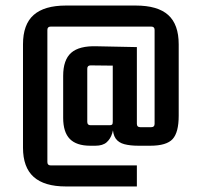

<svg xmlns="http://www.w3.org/2000/svg" viewBox="-20 -624 718 693"><path d="M474 49H218Q140 49 101.5 14.5Q63 -20 63 -91V-464Q63 -536 101.5 -570Q140 -604 218 -604H470Q549 -604 587 -570Q625 -536 625 -464V-206Q625 -146 603 -122Q581 -98 522 -98H480Q450 -98 429 -103.5Q408 -109 397.5 -124Q387 -139 387 -167V-172L391 -185Q391 -163 385 -143Q379 -123 365 -110.5Q351 -98 324 -98H306Q256 -98 232 -122.5Q208 -147 208 -199V-350Q208 -408 237 -433.5Q266 -459 329 -457L474 -454V-177Q474 -165 486 -165H526Q538 -165 538 -177V-516Q538 -528 526 -528H163Q151 -528 151 -516V-39Q151 -27 163 -27H474ZM295 -184Q295 -172 307 -172H375Q381 -172 384 -174Q387 -176 387 -184V-400L399 -387L307 -388Q295 -388 295 -376Z"/></svg>

Font: Gemunu Libre ExtraLight
Style: Bold
Weight: 700
Version: Version 1.100